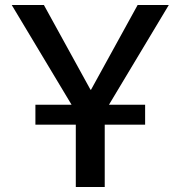

<svg xmlns="http://www.w3.org/2000/svg" viewBox="-20 -750 724 770"><path d="M122 -250V-330H267L27 -730H156L343 -390H345L532 -730H657L417 -330H562V-250H400V0H284V-250Z"/></svg>

Font: M PLUS 1p Medium
Style: Regular
Weight: 500
Version: Version 1.062